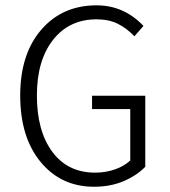

<svg xmlns="http://www.w3.org/2000/svg" viewBox="-20 -692 640 724"><path d="M335 12.2Q210.4 12.2 133.3 -81.1Q56.2 -174.3 56.2 -332Q56.2 -487.8 135.5 -579.8Q214.8 -671.9 344.2 -671.9Q447.3 -671.9 521 -594.2L486.8 -555.2Q458 -585.4 424.3 -602.3Q390.6 -619.1 344.2 -619.1Q240.7 -619.1 179.9 -541.5Q119.1 -463.9 119.1 -332Q119.1 -198.2 177.2 -119.6Q235.4 -41 338.9 -41Q378.9 -41 414.1 -53.5Q449.2 -65.9 471.2 -86.9V-280.8H327.1V-331.1H527.8V-63Q494.6 -29.3 445.3 -8.5Q396 12.2 335 12.2Z"/></svg>

Font: Office Code Pro Light
Style: Regular
Weight: 300
Designer: Nathan Rutzky & Paul D. Hunt
Foundry: Adobe Systems Incorporated
Version: Version 1.004;PS 001.004;hotconv 1.0.70;makeotf.lib2.5.58329